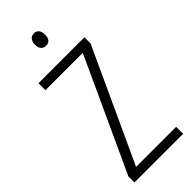

<svg xmlns="http://www.w3.org/2000/svg" viewBox="-291 -953 993 993"><g transform="rotate(-45 206.0 -456.5)"><path d="M386 0H30V-44L315 -663H42V-714H378V-669L93 -51H386ZM207 -913Q226 -913 235 -900.5Q244 -888 244 -868Q244 -823 207 -823Q189 -823 179.5 -835Q170 -847 170 -868Q170 -888 179.5 -900.5Q189 -913 207 -913Z"/></g></svg>

Font: Noto Sans Georgian Condensed Light
Style: Regular
Weight: 300
Width: 3
Designer: Monotype Design Team, Akaki Razmadze
Foundry: Google LLC
Version: Version 2.005; ttfautohint (v1.8.4.7-5d5b)